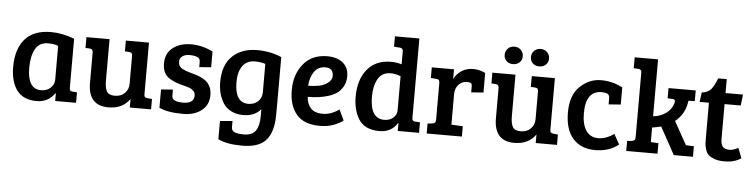

<svg xmlns="http://www.w3.org/2000/svg" viewBox="-51 -978 5710 1456"><g transform="rotate(5 2803.5 -250.0)"><path d="M482 -483V-111Q482 -95 487.5 -89Q493 -83 507 -82L539 -80V0H380V-58L377 -59Q327 13 240 13Q138 13 89 -52Q40 -117 40 -230Q40 -366 106 -442Q172 -518 304 -518Q389 -518 482 -483ZM366 -159V-418Q338 -431 289 -431Q222 -431 192 -377Q162 -323 162 -234Q162 -72 266 -72Q310 -72 338 -98.5Q366 -125 366 -159Z M1110 -79V0H948V-65Q893 13 786 13Q631 13 631 -160V-391Q631 -418 606 -419L574 -421V-503H750V-186Q750 -133 765 -106Q780 -79 827 -79Q874 -79 902.5 -108Q931 -137 931 -178V-389Q931 -405 925.5 -411.5Q920 -418 906 -419L874 -421V-503H1050V-111Q1050 -95 1055 -89.5Q1060 -84 1075 -82Z M1423 -427Q1399 -436 1365 -436Q1331 -436 1310.5 -420.5Q1290 -405 1290 -382.5Q1290 -360 1297.5 -347.5Q1305 -335 1321 -326Q1346 -313 1381 -303.5Q1416 -294 1433 -288.5Q1450 -283 1475.5 -270Q1501 -257 1514 -242Q1549 -205 1549 -147Q1549 -72 1494.5 -29.5Q1440 13 1356 13Q1234 13 1172 -18V-157L1262 -164V-116Q1262 -72 1346 -72Q1430 -72 1430 -133Q1430 -155 1415.5 -169Q1401 -183 1387 -188Q1373 -193 1353.5 -198Q1334 -203 1315.5 -208Q1297 -213 1275.5 -221.5Q1254 -230 1228 -246Q1177 -279 1177 -356.5Q1177 -434 1232 -476Q1287 -518 1370.5 -518Q1454 -518 1536 -478V-358L1446 -351V-393Q1446 -418 1423 -427Z M1638 181V42L1733 34V82Q1733 109 1758 118.5Q1783 128 1827 128Q1891 128 1917 89.5Q1943 51 1943 -19V-74Q1895 -18 1810 -18Q1758 -18 1718.5 -38Q1679 -58 1657 -92Q1614 -160 1614 -252Q1614 -383 1685 -450.5Q1756 -518 1874 -518Q1972 -518 2059 -481V-110Q2059 -25 2057 -1Q2048 110 1993 162Q1938 214 1821 214Q1704 214 1638 181ZM1943 -204V-419Q1908 -431 1863 -431Q1802 -431 1769.5 -386Q1737 -341 1737 -264Q1737 -106 1841 -106Q1884 -106 1913.5 -132.5Q1943 -159 1943 -204Z M2407 -518Q2482 -518 2526 -481.5Q2570 -445 2570 -379Q2570 -335 2551 -301.5Q2532 -268 2504 -249Q2476 -230 2436 -218Q2369 -198 2285 -198Q2288 -145 2318 -112.5Q2348 -80 2410 -80Q2472 -80 2534 -124L2572 -43Q2552 -25 2504.5 -6Q2457 13 2396 13Q2274 13 2217 -54.5Q2160 -122 2160 -240Q2160 -358 2225 -438Q2290 -518 2407 -518ZM2460 -372Q2460 -433 2400 -433Q2344 -433 2314 -388.5Q2284 -344 2281 -282Q2325 -283 2361.5 -289.5Q2398 -296 2429 -318.5Q2460 -341 2460 -372Z M2891 -518Q2934 -518 2973 -506V-607Q2973 -629 2947 -631L2904 -634V-713H3090V-105Q3091 -82 3115 -82L3150 -80V0H2988V-59L2985 -60Q2940 13 2849 13Q2735 13 2689 -63Q2647 -132 2647 -232Q2647 -362 2711.5 -440Q2776 -518 2891 -518ZM2973 -156V-415Q2937 -431 2897 -431Q2831 -431 2800.5 -378Q2770 -325 2770 -243Q2770 -75 2878 -75Q2919 -75 2946 -98.5Q2973 -122 2973 -156Z M3270 -112V-389Q3270 -405 3264.5 -411.5Q3259 -418 3245 -419L3203 -422V-503H3372V-428Q3390 -467 3428 -492.5Q3466 -518 3515.5 -518Q3565 -518 3610 -496V-347L3517 -340V-386Q3517 -406 3507 -411Q3496 -416 3480 -416Q3440 -416 3414.5 -387.5Q3389 -359 3389 -315V-83L3476 -79V0H3208V-76L3241 -79Q3256 -81 3263 -87.5Q3270 -94 3270 -112Z M4200 -79V0H4038V-65Q3983 13 3876 13Q3721 13 3721 -160V-391Q3721 -418 3696 -419L3664 -421V-503H3840V-186Q3840 -133 3855 -106Q3870 -79 3917 -79Q3964 -79 3992.5 -108Q4021 -137 4021 -178V-389Q4021 -405 4015.5 -411.5Q4010 -418 3996 -419L3964 -421V-503H4140V-111Q4140 -95 4145 -89.5Q4150 -84 4165 -82ZM4013.5 -581Q3983 -581 3964 -599.5Q3945 -618 3945 -646.5Q3945 -675 3964.5 -694.5Q3984 -714 4014 -714Q4044 -714 4063.5 -694.5Q4083 -675 4083 -646.5Q4083 -618 4063.5 -599.5Q4044 -581 4013.5 -581ZM3813.5 -581Q3783 -581 3764 -599.5Q3745 -618 3745 -646.5Q3745 -675 3764.5 -694.5Q3784 -714 3814 -714Q3844 -714 3863.5 -694.5Q3883 -675 3883 -646.5Q3883 -618 3863.5 -599.5Q3844 -581 3813.5 -581Z M4626 -121 4669 -44Q4598 14 4491 14Q4384 14 4322.5 -53.5Q4261 -121 4261 -253Q4261 -385 4331.5 -451.5Q4402 -518 4490.5 -518Q4579 -518 4655 -477V-347L4563 -340V-388Q4563 -415 4543.5 -421.5Q4524 -428 4503 -428Q4382 -428 4382 -257Q4382 -172 4414 -125Q4446 -78 4506.5 -78Q4567 -78 4626 -121Z M4789 -112V-599Q4789 -615 4783.5 -621Q4778 -627 4764 -628L4729 -630V-713H4907V-280Q4962 -285 5003 -314Q5044 -343 5059 -390Q5062 -400 5062 -406Q5062 -423 5043 -423L5005 -425V-503H5212V-422L5164 -420Q5151 -318 5076 -259L5174 -83L5235 -80V0H5089L4975 -208Q4942 -199 4907 -194V-83H4908L4965 -80V0H4727V-76L4760 -79Q4775 -81 4782 -87.5Q4789 -94 4789 -112Z M5374 -609H5439V-503H5572L5562 -419H5439V-156Q5439 -112 5455 -94.5Q5471 -77 5504.5 -77Q5538 -77 5572 -98L5602 -21Q5552 14 5475 14Q5430 14 5399 2.5Q5368 -9 5353 -23Q5338 -37 5330 -64Q5322 -91 5321 -106.5Q5320 -122 5320 -152V-419H5249L5259 -492Q5306 -496 5330 -525.5Q5354 -555 5374 -609Z"/></g></svg>

Font: Bree Serif
Style: Regular
Weight: 400
Designer: Veronika Burian, Jos Scaglione
Foundry: TypeTogether
Version: Version 1.002